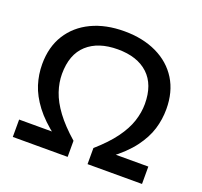

<svg xmlns="http://www.w3.org/2000/svg" viewBox="-124 -855 1049 997"><g transform="rotate(20 401.0 -357.0)"><path d="M43 0V-96H248V-77Q174 -133 132.5 -188Q91 -243 74 -297Q57 -351 57 -408Q57 -503 100 -571.5Q143 -640 220.5 -677Q298 -714 401 -714Q503 -714 580.5 -677Q658 -640 700.5 -571.5Q743 -503 743 -408Q743 -351 726.5 -297Q710 -243 669 -188Q628 -133 553 -77V-96H757V0H456V-89Q521 -146 559 -198Q597 -250 613 -299Q629 -348 629 -395Q629 -502 569 -558Q509 -614 401 -614Q293 -614 232 -558.5Q171 -503 171 -395Q171 -348 187.5 -299Q204 -250 242.5 -198Q281 -146 346 -89V0Z"/></g></svg>

Font: Nunito Sans 6pt SemiBold
Style: Regular
Weight: 600
Version: Version 3.101;gftools[0.9.27]